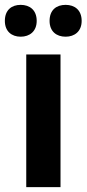

<svg xmlns="http://www.w3.org/2000/svg" viewBox="-36 -770 356 790"><path d="M-16 -684C-16 -641 12 -619 49 -619C86 -619 115 -641 115 -684C115 -729 86 -750 49 -750C12 -750 -16 -729 -16 -684ZM168 -684C168 -641 196 -619 234 -619C271 -619 300 -641 300 -684C300 -729 271 -750 234 -750C196 -750 168 -729 168 -684ZM213 0V-546H72V0Z"/></svg>

Font: Noto Sans Sinhala UI SemiCondensed
Style: Bold
Weight: 700
Width: 4
Designer: Jelle Bosma - Monotype Design Team
Foundry: Monotype Imaging Inc.
Version: Version 2.006